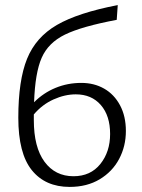

<svg xmlns="http://www.w3.org/2000/svg" viewBox="-20 -731 559 755"><path d="M475 -216Q475 -156 448.5 -106Q422 -56 372 -26Q322 4 254 4Q158 4 105 -62Q52 -128 52 -268Q52 -415 86.5 -500Q121 -585 204 -633Q287 -681 443 -711L439 -653Q301 -627 235.5 -595Q170 -563 144 -504Q118 -445 114 -329Q151 -366 198.5 -385.5Q246 -405 300 -405Q350 -405 389.5 -382.5Q429 -360 452 -317Q475 -274 475 -216ZM413 -204Q413 -276 376.5 -318Q340 -360 278 -360Q235 -360 190.5 -340Q146 -320 113 -281V-259Q113 -152 155 -95Q197 -38 269 -38Q336 -38 374.5 -86Q413 -134 413 -204Z"/></svg>

Font: Isabella Sans
Style: Regular
Weight: 400
Designer: Original fonts by Christian Thalmann (Catharsis Fonts), Modifications by Cristiano Sobral
Version: Version 0.002;July 12, 2020;FontCreator 13.0.0.2655 64-bit; 